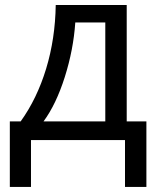

<svg xmlns="http://www.w3.org/2000/svg" viewBox="-20 -556 621 762"><path d="M397.9 -74.2V-466.8H278.8Q271.5 -358.9 237.1 -250.2Q202.6 -141.6 152.8 -74.2ZM561 186H476.1V0H103V186H19V-74.2H62Q127 -164.6 163.1 -283.4Q199.2 -402.3 201.2 -536.1H482.9V-74.2H561Z"/></svg>

Font: NotoSans
Style: Regular
Weight: 400
Designer: Monotype Design team
Foundry: Monotype Imaging Inc.
Version: Version 1.04; ttfautohint (v1.4.1)